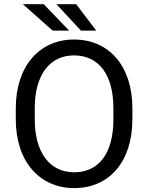

<svg xmlns="http://www.w3.org/2000/svg" viewBox="-20 -915 728 944"><path d="M630.9 -382.3C630.9 -590.8 515.6 -720.7 343.8 -720.7C174.8 -720.7 57.6 -590.8 57.6 -382.3V-328.6C57.6 -119.6 175.8 9.8 344.7 9.8C517.1 9.8 630.9 -119.6 630.9 -328.6ZM537.6 -328.6C537.6 -163.6 467.8 -67.9 344.7 -67.9C225.6 -67.9 150.9 -163.6 150.9 -328.6V-383.3C150.9 -546.9 224.6 -642.6 343.8 -642.6C465.8 -642.6 537.6 -547.4 537.6 -383.3ZM319.8 -764.6 194.8 -894.5H92.3L238.8 -764.6ZM453.1 -764.6 354.5 -894.5H257.3L377.9 -764.6Z"/></svg>

Font: Bert Sans
Style: Regular
Weight: 400
Designer: Christian Robertson (Google), Cristiano Sobral
Foundry: Google, Cristiano Sobral
Version: Version 3.101